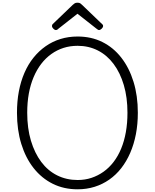

<svg xmlns="http://www.w3.org/2000/svg" viewBox="-20 -1386 1148 1425"><path d="M556 19Q454 19 371.5 -22Q289 -63 229.5 -138.5Q170 -214 138 -318Q106 -422 106 -549Q106 -634 120 -708Q134 -782 161.5 -845.5Q189 -909 229 -958.5Q269 -1008 319 -1043Q369 -1078 428.5 -1096.5Q488 -1115 556 -1115Q657 -1115 739 -1074.5Q821 -1034 880 -958.5Q939 -883 971 -779Q1003 -675 1003 -549Q1003 -464 988.5 -389.5Q974 -315 946.5 -251.5Q919 -188 880 -138Q841 -88 791 -53Q741 -18 682 0.5Q623 19 556 19ZM556 -50Q611 -50 659 -66Q707 -82 748.5 -111.5Q790 -141 823 -184Q856 -227 879 -282.5Q902 -338 914 -405Q926 -472 926 -549Q926 -663 899 -754.5Q872 -846 823 -911.5Q774 -977 706 -1011.5Q638 -1046 556 -1046Q500 -1046 451.5 -1030.5Q403 -1015 361 -985Q319 -955 286 -912Q253 -869 229.5 -813.5Q206 -758 194 -692Q182 -626 182 -549Q182 -434 209.5 -342Q237 -250 286 -184.5Q335 -119 404 -84.5Q473 -50 556 -50ZM394 -1163Q386 -1163 376 -1173Q366 -1183 366 -1192Q366 -1195 366.5 -1198.5Q367 -1202 371 -1207L520 -1350Q527 -1356 534 -1361Q541 -1366 555 -1366Q569 -1366 576 -1361Q583 -1356 589 -1350L739 -1206Q744 -1202 744.5 -1198.5Q745 -1195 745 -1192Q745 -1183 734.5 -1173Q724 -1163 715 -1163Q710 -1163 706 -1166Q702 -1169 695 -1174L555 -1284L415 -1174Q410 -1169 405.5 -1166Q401 -1163 394 -1163Z"/></svg>

Font: Playwrite FR Moderne Light
Style: Regular
Weight: 300
Version: Version 1.002